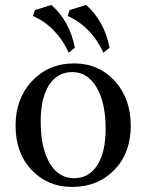

<svg xmlns="http://www.w3.org/2000/svg" viewBox="-20 -735 588 765"><path d="M274.9 -24.9Q334.5 -24.9 367.7 -76.9Q400.9 -128.9 400.9 -221.7Q400.9 -326.2 364.7 -387Q328.6 -447.8 268.1 -447.8Q208.5 -447.8 175.3 -396Q142.1 -344.2 142.1 -251Q142.1 -146 177.7 -85.4Q213.4 -24.9 274.9 -24.9ZM268.1 9.8Q169.9 9.8 106 -57.6Q42 -125 42 -234.4Q42 -342.8 108.2 -412.6Q174.3 -482.4 274.9 -482.4Q373 -482.4 437 -412.6Q501 -342.8 501 -233.4Q501 -125 435.1 -57.6Q369.1 9.8 268.1 9.8ZM253.9 -524.9Q206.1 -628.9 111.3 -671.4L119.1 -694.8L184.6 -715.3Q257.3 -651.9 278.3 -544.9ZM392.1 -524.9Q344.2 -628.9 249.5 -671.4L257.3 -694.8L322.8 -715.3Q395.5 -651.9 416.5 -544.9Z"/></svg>

Font: Almanac
Style: Regular
Weight: 400
Designer: Eden's Almanac
Version: Version 3.501;March 28, 2021;FontCreator 13.0.0.2683 64-bit